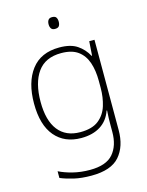

<svg xmlns="http://www.w3.org/2000/svg" viewBox="-139 -901 868 1133"><g transform="rotate(-15 295.0 -335.0)"><path d="M287 -633Q356 -633 396 -606Q436 -579 459 -536H462L468 -623H500V-71Q500 28 448.5 87.5Q397 147 276 147Q216 147 170.5 136.5Q125 126 89 111V70Q125 88 173 100Q221 112 277 112Q376 112 418.5 62.5Q461 13 461 -70V-108Q461 -133 461.5 -154.5Q462 -176 464 -201H461Q441 -143 393.5 -113Q346 -83 276 -83Q174 -83 116 -151.5Q58 -220 58 -351Q58 -481 116 -557Q174 -633 287 -633ZM289 -598Q192 -598 145 -532.5Q98 -467 98 -351Q98 -237 144.5 -177.5Q191 -118 279 -118Q352 -118 391.5 -149.5Q431 -181 446.5 -231.5Q462 -282 462 -339V-382Q462 -446 445.5 -494.5Q429 -543 391.5 -570.5Q354 -598 289 -598ZM292 -817Q311 -817 317.5 -807Q324 -797 324 -781Q324 -765 317.5 -755Q311 -745 292 -745Q276 -745 269 -755Q262 -765 262 -781Q262 -797 269 -807Q276 -817 292 -817Z"/></g></svg>

Font: Noto Sans Kannada UI ExtraLight
Style: Regular
Weight: 200
Designer: Jelle Bosma - Monotype Design Team
Foundry: Monotype Imaging Inc.
Version: Version 2.005; ttfautohint (v1.8.4.7-5d5b)